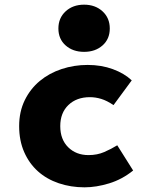

<svg xmlns="http://www.w3.org/2000/svg" viewBox="-20 -790 640 822"><path d="M342 12Q283 12 231.5 -5.5Q180 -23 142.5 -56.5Q105 -90 83.5 -139Q62 -188 62 -250Q62 -312 86 -361Q110 -410 150.5 -443.5Q191 -477 244 -494.5Q297 -512 355 -512Q414 -512 463 -494Q512 -476 544 -446L466 -340Q438 -359 413.5 -366.5Q389 -374 365 -374Q308 -374 273 -340.5Q238 -307 238 -250Q238 -193 272 -159.5Q306 -126 359 -126Q396 -126 426 -139Q456 -152 482 -168L550 -60Q503 -22 447.5 -5Q392 12 342 12ZM340 -568Q292 -568 261 -595.5Q230 -623 230 -668Q230 -713 261 -741.5Q292 -770 340 -770Q388 -770 419 -741.5Q450 -713 450 -668Q450 -623 419 -595.5Q388 -568 340 -568Z"/></svg>

Font: Source Code Pro Black
Style: Regular
Weight: 900
Monospace: yes
Designer: Paul D. Hunt, Teo Tuominen
Foundry: Adobe Systems Incorporated
Version: Version 2.030;PS 1.000;hotconv 16.6.51;makeotf.lib2.5.65220